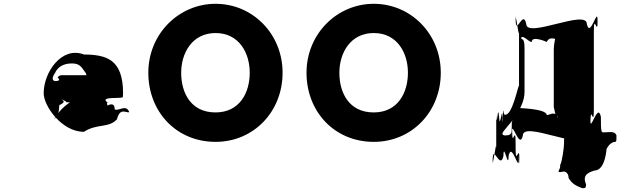

<svg xmlns="http://www.w3.org/2000/svg" viewBox="-20 -747 3306 1011"><path d="M627 -238C627 -244 628 -251 628 -256C628 -436 539 -459 422 -460C306 -505 210 -368 210 -256C210 -189 306 -52 422 -53C492 -98 552 -71 596 -119C612 -182 642 -152 660 -156V-158C643 -200 605 -160 584 -171C584 -216 546 -190 546 -191C538 -240 527 -206 526 -213C526 -258 523 -212 523 -213C524 -251 486 -260 440 -254C378 -232 325 -198 292 -158C262 -123 257 -104 283 -142C292 -158 291 -181 292 -193C325 -209 318 -216 302 -224C297 -225 328 -217 329 -209C325 -207 559 -206 559 -206C555 -206 549 -206 543 -209C525 -223 538 -231 583 -231C627 -232 627 -234 627 -238ZM270 -363C282 -392 312 -413 358 -413C396 -413 407 -398 426 -370C437 -359 432 -345 447 -340C453 -340 441 -351 449 -351H302C298 -351 286 -346 284 -338C297 -327 293 -320 269 -320C252 -324 255 -342 270 -363Z M761 -364C761 -159 908 0 1115 0C1316 0 1468 -159 1468 -364C1468 -569 1310 -727 1115 -727C922 -727 761 -569 761 -364ZM934 -364C934 -468 992 -573 1115 -573C1239 -573 1295 -468 1295 -364C1295 -259 1242 -155 1115 -155C984 -155 934 -259 934 -364Z M1594 -364C1594 -159 1741 0 1948 0C2149 0 2301 -159 2301 -364C2301 -569 2143 -727 1948 -727C1755 -727 1594 -569 1594 -364ZM1767 -364C1767 -468 1825 -573 1948 -573C2072 -573 2128 -468 2128 -364C2128 -259 2075 -155 1948 -155C1817 -155 1767 -259 1767 -364Z M2742 -265V-488C2742 -542 2734 -536 2724 -545C2724 -581 2722 -544 2722 -544C2732 -570 2762 -526 2780 -526C2780 -562 2859 -526 2859 -526C2876 -562 2907 -534 2916 -544C2916 -580 2913 -545 2913 -545C2904 -572 2896 -505 2896 -488V-178C2896 -196 2904 -131 2913 -121C2913 -157 2916 -123 2916 -123C2907 -168 2876 -141 2859 -141C2859 -177 2692 -178 2717 -178C2719 -178 2690 -170 2675 -101C2675 -39 2675 -34 2635 -34C2611 -41 2637 -61 2672 -105C2715 -160 2743 -215 2742 -265ZM3158 -50C3146 -50 3144 -53 3144 -132C3127 -212 3088 -43 3088 -114C3088 -194 3090 -32 3090 -111C3090 -200 3107 -72 3107 -169V-584C3107 -682 3127 -549 3127 -639C3127 -719 3126 -563 3126 -642C3126 -713 3088 -542 3070 -621C3070 -701 2751 -542 2751 -621C2734 -701 2696 -553 2696 -642C2696 -722 2694 -560 2694 -639C2694 -710 2713 -523 2713 -584V-293C2711 -316 2677 -121 2634 -145C2631 -221 2623 -48 2624 -124C2624 -204 2627 -46 2627 -125C2625 -208 2612 -53 2608 -132C2601 -212 2597 -57 2593 -140V36C2593 -26 2573 163 2573 92C2573 12 2575 173 2575 94C2575 4 2613 153 2631 74C2631 -6 2658 153 2658 74C2675 -6 2712 165 2712 94C2712 14 2715 171 2715 92C2715 3 2695 133 2695 36V4C2695 -94 2677 36 2677 -54C2677 -134 2675 28 2675 -51C2675 -122 2715 46 2733 -33C2733 -113 3044 46 3044 -33C3062 -113 3101 38 3101 -51C3101 -131 3099 25 3099 -54C3099 -125 3079 -96 3015 -78C2951 -78 2950 -43 2950 10C2950 28 2939 110 2930 120C2930 130 2929 141 2923 149C2914 167 2940 156 2952 156C2947 156 2974 157 2974 190C2992 223 3020 234 3046 244C3062 244 3066 242 3066 224C3056 197 3048 169 3110 151C3172 151 3174 21 3174 38C3174 38 3185 10 3211 1C3227 1 3226 -2 3226 -35C3216 -59 3188 -50 3158 -50Z"/></svg>

Font: Hussar Przerywany
Style: Regular
Weight: 400
Foundry: Cannot Into Space Fonts
Version: Version 0.982